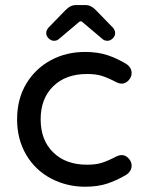

<svg xmlns="http://www.w3.org/2000/svg" viewBox="-20 -709 561 740"><path d="M158.2 -581.1Q158.2 -591.8 166 -601.6L232.4 -669.9Q251 -689.5 272.5 -689.5H309.6Q331.1 -689.5 349.6 -669.9L416 -601.6Q423.8 -591.8 423.8 -581.1Q423.8 -570.3 414.6 -561Q405.3 -551.8 393.6 -551.8Q382.8 -551.8 375 -558.6L298.8 -623Q295.9 -627 291 -627Q287.1 -627 283.2 -623L207 -558.6Q199.2 -551.8 188.5 -551.8Q176.8 -551.8 167.5 -561Q158.2 -570.3 158.2 -581.1ZM177.7 -20.5Q116.2 -52.7 81.1 -112.3Q45.9 -171.9 45.9 -249Q45.9 -328.1 82 -387.7Q117.2 -445.3 176.3 -477.1Q235.4 -508.8 307.6 -508.8Q356.4 -508.8 393.6 -496.6Q430.7 -484.4 467.8 -461.9Q487.3 -448.2 487.3 -426.8Q487.3 -412.1 475.6 -399.4Q463.9 -386.7 449.2 -386.7Q439.5 -386.7 427.7 -392.6Q393.6 -410.2 371.1 -417Q348.6 -423.8 315.4 -423.8Q233.4 -423.8 185.1 -376.5Q136.7 -329.1 136.7 -249Q136.7 -168.9 185.1 -121.6Q233.4 -74.2 315.4 -74.2Q348.6 -74.2 371.1 -81.1Q393.6 -87.9 427.7 -105.5Q439.5 -111.3 449.2 -111.3Q463.9 -111.3 475.6 -98.6Q487.3 -85.9 487.3 -71.3Q487.3 -49.8 467.8 -36.1Q430.7 -13.7 393.6 -1.5Q356.4 10.7 307.6 10.7Q238.3 10.7 177.7 -20.5Z"/></svg>

Font: FakePearl
Style: Regular
Weight: 400
Version: Version 1.2